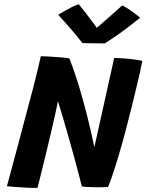

<svg xmlns="http://www.w3.org/2000/svg" viewBox="-20 -906 708 929"><path d="M161.5 3Q135.5 3.5 106.5 2Q77.5 0.5 52.5 -1.5Q27.5 -3.5 13.5 -5Q15.5 -13 25.8 -50.8Q36 -88.5 51 -144.2Q66 -200 82.5 -262.2Q99 -324.5 114 -381.5Q127.5 -430 139.8 -478Q152 -526 162 -566.8Q172 -607.5 177.5 -634Q190 -634 216 -632.5Q242 -631 269.8 -628.8Q297.5 -626.5 315.5 -623.5Q342 -556.5 365 -479.2Q388 -402 406.2 -327.5Q424.5 -253 436.5 -193.5L532.5 -625.5Q550.5 -625.5 578.2 -623.5Q606 -621.5 631.5 -618Q657 -614.5 668.5 -611Q661 -571.5 647 -511.8Q633 -452 616.8 -386.8Q600.5 -321.5 586 -266.5Q570 -206.5 553 -149.8Q536 -93 522.2 -52.8Q508.5 -12.5 502 -1Q489 -0.5 475 -0.2Q461 0 447 0Q426.5 0 407.5 -1Q388.5 -2 376 -4Q372 -20 362.8 -55.8Q353.5 -91.5 340.8 -138.5Q328 -185.5 313.5 -236.5Q299 -287.5 285.2 -334.5Q271.5 -381.5 260.5 -416.5Q257.5 -399.5 248.2 -358Q239 -316.5 226.5 -263.2Q214 -210 201 -156.2Q188 -102.5 177.2 -59.5Q166.5 -16.5 161.5 3ZM571 -879.5Q585.5 -873.5 604.2 -860.8Q623 -848 638.5 -836Q654 -824 658 -820Q591 -766 548 -736.5Q505 -707 487.5 -696Q477 -696 456.8 -696.2Q436.5 -696.5 414.8 -696.8Q393 -697 379 -697.5Q352 -732 323 -765.8Q294 -799.5 261.5 -834.5Q272.5 -841 290 -851.2Q307.5 -861.5 326.5 -871.2Q345.5 -881 361 -885.5Q378.5 -864.5 396 -841.5Q413.5 -818.5 427.8 -799.5Q442 -780.5 448.5 -771.5Q460 -781.5 481.5 -800Q503 -818.5 527 -840Q551 -861.5 571 -879.5Z"/></svg>

Font: Grandstander SemiBold
Style: Italic
Weight: 600
Italic angle: -15°
Designer: Tyler Finck
Foundry: Etcetera Type Co
Version: Version 1.200; ttfautohint (v1.8.3)